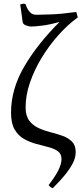

<svg xmlns="http://www.w3.org/2000/svg" viewBox="-20 -776 440 1027"><path d="M117 -202Q117 -156 136.5 -130.5Q156 -105 186.5 -91Q217 -77 251 -68.5Q285 -60 315.5 -49Q346 -38 365.5 -18Q385 2 385 38Q385 62 373.5 88.5Q362 115 335.5 149.5Q309 184 262 231Q249 226 240 214Q277 166 293 133Q309 100 309 75Q309 47 289.5 33Q270 19 239.5 11Q209 3 174.5 -6Q140 -15 109 -32.5Q78 -50 58.5 -83Q39 -116 39 -173Q39 -300 110.5 -421.5Q182 -543 299 -659Q247 -644 205.5 -639Q164 -634 146 -634Q135 -634 119 -640Q103 -646 101 -659Q101 -659 98.5 -677.5Q96 -696 93 -718.5Q90 -741 88 -752Q93 -754 98 -755Q103 -756 107 -756Q111 -756 116 -755Q118 -749 124 -735Q130 -721 142 -709Q154 -697 175 -697Q200 -697 254 -699Q308 -701 388 -712Q389 -706 392 -697.5Q395 -689 396 -683Q341 -643 291 -586.5Q241 -530 202 -465.5Q163 -401 140 -333.5Q117 -266 117 -202Z"/></svg>

Font: ChillKai
Style: Regular
Weight: 400
Designer: ChillType
Foundry: 寒蝉字型
Version: Version 2.000